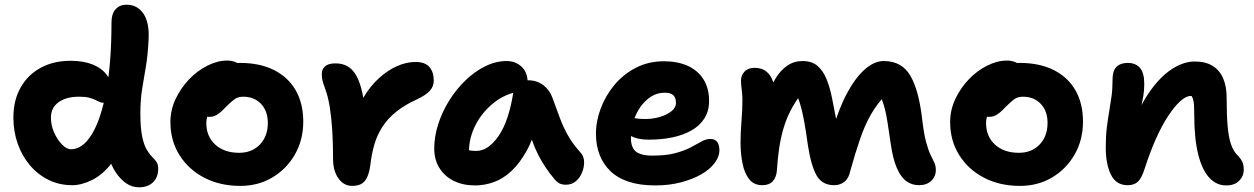

<svg xmlns="http://www.w3.org/2000/svg" viewBox="-20 -780 5341 818"><path d="M288 9Q232 9 186 -14Q140 -37 106.5 -77Q73 -117 55 -169Q37 -221 37 -279Q37 -352 67.5 -406.5Q98 -461 153 -491Q208 -521 281 -521Q335 -521 374 -505.5Q413 -490 434.5 -461.5Q456 -433 456 -390Q456 -369 446.5 -355.5Q437 -342 423 -342Q412 -342 403.5 -346Q395 -350 384.5 -355Q374 -360 358.5 -364Q343 -368 317 -368Q262 -368 229.5 -344.5Q197 -321 197 -279Q197 -246 210.5 -215.5Q224 -185 244 -164.5Q264 -144 282 -144Q332 -144 371 -207.5Q410 -271 432.5 -391.5Q455 -512 455 -684Q455 -721 472.5 -740.5Q490 -760 519 -760Q565 -760 591 -722Q617 -684 613 -612Q610 -546 601.5 -496.5Q593 -447 585.5 -400.5Q578 -354 578 -297Q578 -236 585.5 -199.5Q593 -163 604.5 -143.5Q616 -124 627.5 -112.5Q639 -101 646.5 -90.5Q654 -80 654 -61Q654 -25 632 -3.5Q610 18 572 18Q542 18 517 0.5Q492 -17 472.5 -46.5Q453 -76 443 -114.5Q433 -153 434 -194L518 -219Q495 -135 456 -85Q417 -35 372 -13Q327 9 288 9Z M1004 12Q917 12 850 -23Q783 -58 744.5 -119.5Q706 -181 706 -260Q706 -311 728 -358Q750 -405 785.5 -442Q821 -479 864 -500.5Q907 -522 948 -522Q965 -522 980.5 -516.5Q996 -511 1005 -499.5Q1014 -488 1014 -468Q1014 -432 999.5 -405Q985 -378 940 -363Q918 -353 899.5 -337Q881 -321 870 -300Q859 -279 859 -256Q859 -199 897 -164Q935 -129 999 -129Q1053 -129 1087 -164Q1121 -199 1121 -257Q1121 -307 1092 -337.5Q1063 -368 1016 -368Q993 -368 977.5 -356Q962 -344 942 -324Q928 -309 917 -300Q906 -291 895.5 -286.5Q885 -282 869 -282Q851 -282 837.5 -296Q824 -310 824 -349Q824 -377 839.5 -406Q855 -435 880.5 -459Q906 -483 938 -497.5Q970 -512 1002 -512Q1087 -512 1147.5 -481.5Q1208 -451 1240 -395Q1272 -339 1272 -262Q1272 -184 1236.5 -122Q1201 -60 1140.5 -24Q1080 12 1004 12Z M1480 12Q1456 12 1438 -2.5Q1420 -17 1409.5 -42.5Q1399 -68 1399 -101Q1399 -170 1395.5 -225Q1392 -280 1385 -323.5Q1378 -367 1366 -400Q1356 -426 1353.5 -438.5Q1351 -451 1351 -465Q1351 -485 1365 -497.5Q1379 -510 1410 -510Q1438 -510 1460 -498Q1482 -486 1498 -458Q1514 -430 1524.5 -381Q1535 -332 1538 -257L1479 -248Q1498 -313 1527.5 -363Q1557 -413 1594.5 -447Q1632 -481 1672 -498.5Q1712 -516 1750 -516Q1791 -516 1809.5 -494.5Q1828 -473 1828 -437Q1828 -412 1811.5 -393.5Q1795 -375 1757 -357Q1704 -333 1667.5 -303.5Q1631 -274 1608.5 -238.5Q1586 -203 1574.5 -163Q1563 -123 1558 -78Q1553 -42 1543 -22.5Q1533 -3 1517.5 4.5Q1502 12 1480 12Z M2004 10Q1952 10 1913 -9.5Q1874 -29 1852 -64.5Q1830 -100 1830 -147Q1830 -198 1847 -251Q1864 -304 1894 -352Q1924 -400 1963.5 -438Q2003 -476 2048 -498Q2093 -520 2139 -520Q2176 -520 2202 -496Q2228 -472 2228 -428Q2228 -412 2219 -403Q2210 -394 2196 -391Q2132 -381 2083 -341.5Q2034 -302 2006 -247.5Q1978 -193 1978 -134Q1978 -117 1980.5 -102.5Q1983 -88 1991 -66L1923 -168Q1947 -150 1965.5 -143.5Q1984 -137 2009 -137Q2060 -137 2104 -200.5Q2148 -264 2167 -387Q2170 -411 2188 -424.5Q2206 -438 2229 -438Q2268 -438 2295 -417Q2322 -396 2333 -365Q2350 -319 2364.5 -279.5Q2379 -240 2399.5 -203.5Q2420 -167 2455 -128Q2468 -113 2468.5 -90.5Q2469 -68 2460 -45.5Q2451 -23 2433.5 -8Q2416 7 2391 7Q2373 7 2362 0.5Q2351 -6 2343 -16Q2321 -42 2304 -67.5Q2287 -93 2272.5 -121.5Q2258 -150 2245.5 -185.5Q2233 -221 2220 -268L2273 -272Q2254 -192 2224 -138Q2194 -84 2158.5 -51Q2123 -18 2083.5 -4Q2044 10 2004 10Z M2771 10Q2706 10 2658 -6Q2610 -22 2579.5 -52Q2549 -82 2534 -122Q2519 -162 2519 -210Q2519 -264 2539.5 -318.5Q2560 -373 2598 -418.5Q2636 -464 2689.5 -491.5Q2743 -519 2809 -519Q2866 -519 2909 -500Q2952 -481 2976.5 -443Q3001 -405 3001 -349Q3001 -307 2981 -275.5Q2961 -244 2925.5 -224Q2890 -204 2844 -194.5Q2798 -185 2745 -185Q2691 -185 2662 -204.5Q2633 -224 2633 -250Q2633 -264 2639.5 -271.5Q2646 -279 2662 -279Q2673 -279 2688 -276Q2703 -273 2729 -273Q2762 -273 2792 -282Q2822 -291 2841 -306.5Q2860 -322 2860 -341Q2860 -363 2849 -374Q2838 -385 2811 -385Q2780 -385 2754 -368.5Q2728 -352 2708.5 -324.5Q2689 -297 2678.5 -262Q2668 -227 2668 -190Q2668 -167 2676.5 -150Q2685 -133 2705.5 -125Q2726 -117 2760 -117Q2818 -117 2857 -127.5Q2896 -138 2922.5 -152Q2949 -166 2968.5 -177Q2988 -188 3007 -188Q3026 -188 3035.5 -175.5Q3045 -163 3045 -139Q3045 -113 3025 -86Q3005 -59 2969 -38Q2933 -17 2882.5 -3.5Q2832 10 2771 10Z M3228 9Q3191 9 3171 -17.5Q3151 -44 3143 -85.5Q3135 -127 3135 -172Q3135 -217 3139 -264Q3143 -311 3143 -355Q3143 -378 3140 -398Q3137 -418 3137 -437Q3137 -459 3152 -475Q3167 -491 3195 -491Q3225 -491 3243.5 -476.5Q3262 -462 3271 -439Q3280 -416 3282 -390L3253 -372Q3265 -415 3285.5 -448Q3306 -481 3334.5 -500.5Q3363 -520 3399 -520Q3438 -520 3462 -500Q3486 -480 3501 -444Q3516 -408 3526 -356Q3536 -306 3543 -269Q3550 -232 3553 -207L3525 -218Q3552 -314 3588 -381.5Q3624 -449 3664.5 -484.5Q3705 -520 3745 -520Q3822 -520 3858.5 -457.5Q3895 -395 3909 -271Q3916 -210 3925.5 -175Q3935 -140 3944.5 -120.5Q3954 -101 3960.5 -87.5Q3967 -74 3967 -56Q3967 -28 3947.5 -9.5Q3928 9 3895 9Q3865 9 3841.5 -8Q3818 -25 3801 -64Q3784 -103 3775 -167Q3767 -222 3761.5 -257Q3756 -292 3750.5 -313.5Q3745 -335 3739 -351Q3733 -367 3724 -383L3755 -377Q3718 -340 3691.5 -294Q3665 -248 3644.5 -188.5Q3624 -129 3602 -50Q3596 -20 3577.5 -5.5Q3559 9 3534 9Q3482 9 3458.5 -33.5Q3435 -76 3422 -161Q3413 -227 3405 -269Q3397 -311 3388 -340Q3379 -369 3365 -394L3390 -375Q3365 -342 3347 -306.5Q3329 -271 3317.5 -231.5Q3306 -192 3299.5 -148Q3293 -104 3290 -55Q3288 -25 3272.5 -8Q3257 9 3228 9Z M4326 12Q4239 12 4172 -23Q4105 -58 4066.5 -119.5Q4028 -181 4028 -260Q4028 -311 4050 -358Q4072 -405 4107.5 -442Q4143 -479 4186 -500.5Q4229 -522 4270 -522Q4287 -522 4302.5 -516.5Q4318 -511 4327 -499.5Q4336 -488 4336 -468Q4336 -432 4321.5 -405Q4307 -378 4262 -363Q4240 -353 4221.5 -337Q4203 -321 4192 -300Q4181 -279 4181 -256Q4181 -199 4219 -164Q4257 -129 4321 -129Q4375 -129 4409 -164Q4443 -199 4443 -257Q4443 -307 4414 -337.5Q4385 -368 4338 -368Q4315 -368 4299.5 -356Q4284 -344 4264 -324Q4250 -309 4239 -300Q4228 -291 4217.5 -286.5Q4207 -282 4191 -282Q4173 -282 4159.5 -296Q4146 -310 4146 -349Q4146 -377 4161.5 -406Q4177 -435 4202.5 -459Q4228 -483 4260 -497.5Q4292 -512 4324 -512Q4409 -512 4469.5 -481.5Q4530 -451 4562 -395Q4594 -339 4594 -262Q4594 -184 4558.5 -122Q4523 -60 4462.5 -24Q4402 12 4326 12Z M5204 10Q5162 10 5131.5 -23.5Q5101 -57 5084.5 -123.5Q5068 -190 5068 -292Q5068 -316 5067 -332.5Q5066 -349 5062 -360Q5058 -371 5051 -379.5Q5044 -388 5032 -395Q5058 -395 5075 -390.5Q5092 -386 5101 -373.5Q5110 -361 5107 -333Q5090 -355 5078 -363Q5066 -371 5052 -371Q5033 -371 5008.5 -349Q4984 -327 4957 -286Q4930 -245 4904.5 -188Q4879 -131 4857 -62Q4844 -21 4828 -6Q4812 9 4784 9Q4735 9 4713 -36Q4691 -81 4691 -151Q4691 -200 4695.5 -236.5Q4700 -273 4705.5 -304.5Q4711 -336 4715.5 -369Q4720 -402 4720 -443Q4720 -478 4736.5 -495Q4753 -512 4785 -512Q4818 -512 4836.5 -491Q4855 -470 4855 -423Q4855 -394 4851 -371Q4847 -348 4841.5 -322Q4836 -296 4832 -259Q4828 -222 4829 -165L4792 -208Q4826 -312 4872 -380.5Q4918 -449 4969.5 -483.5Q5021 -518 5070 -518Q5116 -518 5146 -499.5Q5176 -481 5191 -446.5Q5206 -412 5206 -364Q5206 -294 5210 -245.5Q5214 -197 5224 -167Q5234 -137 5251 -120Q5265 -106 5272 -92Q5279 -78 5279 -56Q5279 -30 5259.5 -10Q5240 10 5204 10Z"/></svg>

Font: Shantell Sans Light
Style: Bold
Weight: 700
Version: Version 1.011;[c5ecc13dd]